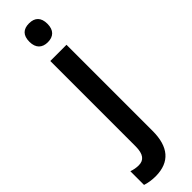

<svg xmlns="http://www.w3.org/2000/svg" viewBox="-376 -738 963 963"><g transform="rotate(-45 106.0 -256.0)"><path d="M62 -685C62 -640 87 -618 126 -618C166 -618 190 -640 190 -685C190 -730 167 -752 126 -752C85 -752 62 -731 62 -685ZM34 240C134 239 183 180 183 68V-543H68V62C68 118 48 141 12 141C-6 141 -21 138 -39 132V229C-19 236 8 240 34 240Z"/></g></svg>

Font: Noto Sans Telugu Condensed SemiBold
Style: Regular
Weight: 600
Width: 3
Designer: Jelle Bosma - Monotype Design Team
Foundry: Monotype Imaging Inc.
Version: Version 2.005